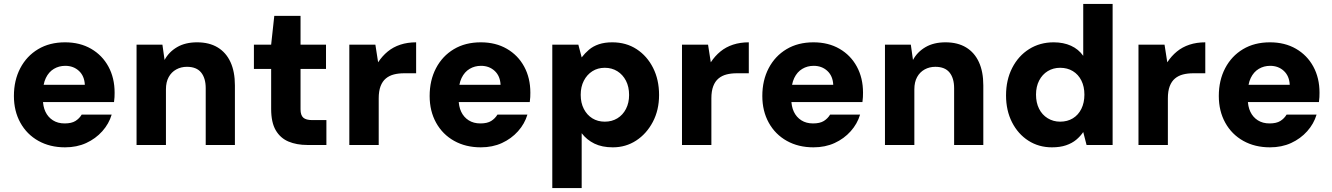

<svg xmlns="http://www.w3.org/2000/svg" viewBox="-20 -740 6801 980"><path d="M312 12Q235 12 176 -21Q117 -54 84 -113.5Q51 -173 51 -250Q51 -330 83.5 -392Q116 -454 174.5 -489Q233 -524 312 -524Q388 -524 445 -491Q502 -458 533.5 -400Q565 -342 565 -267Q565 -257 564.5 -244.5Q564 -232 562 -219H158V-307H413Q411 -352 383 -378Q355 -404 313 -404Q281 -404 255 -388.5Q229 -373 214 -342Q199 -311 199 -263V-234Q199 -197 212 -169.5Q225 -142 250 -126Q275 -110 310 -110Q345 -110 365 -122.5Q385 -135 397 -155H550Q536 -108 502 -70Q468 -32 420 -10Q372 12 312 12Z M677 0V-512H809L820 -434Q842 -475 884 -499.5Q926 -524 986 -524Q1048 -524 1091 -498Q1134 -472 1156.5 -423Q1179 -374 1179 -304V0H1030V-290Q1030 -341 1006.5 -370Q983 -399 934 -399Q904 -399 879.5 -385.5Q855 -372 841 -346.5Q827 -321 827 -284V0Z M1549 0Q1494 0 1452.5 -17.5Q1411 -35 1387.5 -75Q1364 -115 1364 -184V-388H1276V-512H1364L1380 -659H1514V-512H1644V-388H1514V-182Q1514 -152 1528 -139.5Q1542 -127 1574 -127H1646V0Z M1763 0V-512H1896L1910 -422Q1931 -454 1959 -477Q1987 -500 2023.5 -512Q2060 -524 2104 -524V-366H2042Q2014 -366 1990.5 -360Q1967 -354 1949.5 -339.5Q1932 -325 1922.5 -300Q1913 -275 1913 -238V0Z M2434 12Q2357 12 2298 -21Q2239 -54 2206 -113.5Q2173 -173 2173 -250Q2173 -330 2205.5 -392Q2238 -454 2296.5 -489Q2355 -524 2434 -524Q2510 -524 2567 -491Q2624 -458 2655.5 -400Q2687 -342 2687 -267Q2687 -257 2686.5 -244.5Q2686 -232 2684 -219H2280V-307H2535Q2533 -352 2505 -378Q2477 -404 2435 -404Q2403 -404 2377 -388.5Q2351 -373 2336 -342Q2321 -311 2321 -263V-234Q2321 -197 2334 -169.5Q2347 -142 2372 -126Q2397 -110 2432 -110Q2467 -110 2487 -122.5Q2507 -135 2519 -155H2672Q2658 -108 2624 -70Q2590 -32 2542 -10Q2494 12 2434 12Z M2799 220V-512H2932L2949 -447Q2965 -468 2986 -486Q3007 -504 3036.5 -514Q3066 -524 3105 -524Q3176 -524 3229.5 -489Q3283 -454 3313.5 -393.5Q3344 -333 3344 -255Q3344 -178 3312 -117.5Q3280 -57 3227 -22.5Q3174 12 3108 12Q3053 12 3014 -7Q2975 -26 2949 -60V220ZM3067 -119Q3103 -119 3131 -136Q3159 -153 3175 -184Q3191 -215 3191 -255Q3191 -297 3175 -328Q3159 -359 3131 -376.5Q3103 -394 3067 -394Q3031 -394 3003.5 -376.5Q2976 -359 2960 -328Q2944 -297 2944 -256Q2944 -215 2960 -184Q2976 -153 3003.5 -136Q3031 -119 3067 -119Z M3461 0V-512H3594L3608 -422Q3629 -454 3657 -477Q3685 -500 3721.5 -512Q3758 -524 3802 -524V-366H3740Q3712 -366 3688.5 -360Q3665 -354 3647.5 -339.5Q3630 -325 3620.5 -300Q3611 -275 3611 -238V0Z M4132 12Q4055 12 3996 -21Q3937 -54 3904 -113.5Q3871 -173 3871 -250Q3871 -330 3903.5 -392Q3936 -454 3994.5 -489Q4053 -524 4132 -524Q4208 -524 4265 -491Q4322 -458 4353.5 -400Q4385 -342 4385 -267Q4385 -257 4384.5 -244.5Q4384 -232 4382 -219H3978V-307H4233Q4231 -352 4203 -378Q4175 -404 4133 -404Q4101 -404 4075 -388.5Q4049 -373 4034 -342Q4019 -311 4019 -263V-234Q4019 -197 4032 -169.5Q4045 -142 4070 -126Q4095 -110 4130 -110Q4165 -110 4185 -122.5Q4205 -135 4217 -155H4370Q4356 -108 4322 -70Q4288 -32 4240 -10Q4192 12 4132 12Z M4497 0V-512H4629L4640 -434Q4662 -475 4704 -499.5Q4746 -524 4806 -524Q4868 -524 4911 -498Q4954 -472 4976.5 -423Q4999 -374 4999 -304V0H4850V-290Q4850 -341 4826.5 -370Q4803 -399 4754 -399Q4724 -399 4699.5 -385.5Q4675 -372 4661 -346.5Q4647 -321 4647 -284V0Z M5349 12Q5282 12 5229 -22Q5176 -56 5145.5 -116Q5115 -176 5115 -253Q5115 -332 5146.5 -393.5Q5178 -455 5233 -489.5Q5288 -524 5358 -524Q5408 -524 5446.5 -506.5Q5485 -489 5509 -455V-720H5659V0H5526L5509 -66Q5494 -44 5473 -26.5Q5452 -9 5421.5 1.5Q5391 12 5349 12ZM5391 -119Q5428 -119 5456 -136Q5484 -153 5499.5 -184.5Q5515 -216 5515 -257Q5515 -298 5499.5 -329Q5484 -360 5456 -377Q5428 -394 5391 -394Q5356 -394 5328 -377Q5300 -360 5284 -329Q5268 -298 5268 -257Q5268 -216 5283.5 -185Q5299 -154 5327.5 -136.5Q5356 -119 5391 -119Z M5791 0V-512H5924L5938 -422Q5959 -454 5987 -477Q6015 -500 6051.5 -512Q6088 -524 6132 -524V-366H6070Q6042 -366 6018.5 -360Q5995 -354 5977.5 -339.5Q5960 -325 5950.5 -300Q5941 -275 5941 -238V0Z M6462 12Q6385 12 6326 -21Q6267 -54 6234 -113.5Q6201 -173 6201 -250Q6201 -330 6233.5 -392Q6266 -454 6324.5 -489Q6383 -524 6462 -524Q6538 -524 6595 -491Q6652 -458 6683.5 -400Q6715 -342 6715 -267Q6715 -257 6714.5 -244.5Q6714 -232 6712 -219H6308V-307H6563Q6561 -352 6533 -378Q6505 -404 6463 -404Q6431 -404 6405 -388.5Q6379 -373 6364 -342Q6349 -311 6349 -263V-234Q6349 -197 6362 -169.5Q6375 -142 6400 -126Q6425 -110 6460 -110Q6495 -110 6515 -122.5Q6535 -135 6547 -155H6700Q6686 -108 6652 -70Q6618 -32 6570 -10Q6522 12 6462 12Z"/></svg>

Font: DM Sans 12pt Black
Style: Regular
Weight: 900
Version: Version 4.004;gftools[0.9.30]